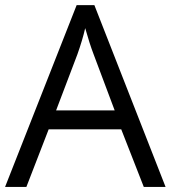

<svg xmlns="http://www.w3.org/2000/svg" viewBox="-20 -737 673 757"><path d="M546.9 0 458 -227.1H171.9L84 0H0L282.2 -716.8H352.1L632.8 0ZM432.1 -301.8 349.1 -522.9Q333 -564.9 315.9 -626Q305.2 -579.1 285.2 -522.9L201.2 -301.8Z"/></svg>

Font: f08745844
Style: Regular
Weight: 400
Foundry: Ascender Corporation
Version: Version 1.10